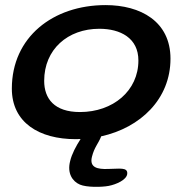

<svg xmlns="http://www.w3.org/2000/svg" viewBox="-20 -524 710 754"><path d="M277 22.5C283.5 22.5 290 22.5 296.5 22C278.5 49.5 261.5 82 255.5 108.5C243 156.5 264.5 188.5 294 201C320 212 378 211.5 407 206C437.5 200 476 182.5 479.5 160C483.5 130.5 447 139.5 404 139.5C363.5 141 330.5 134.5 341 92C350.5 54 365.5 41 377 12.5V11.5C531.5 -22.5 649.5 -135 649.5 -293.5C649.5 -440 532 -504 394.5 -504C188 -504 26.5 -378 26.5 -176C26.5 -42.5 134 22.5 277 22.5ZM294 -84C193.5 -84 153.5 -136.5 153.5 -206.5C153.5 -330 246 -411 370 -411C452.5 -411 523.5 -375 523.5 -286.5C523.5 -167.5 424 -84 294 -84Z"/></svg>

Font: Gluten
Style: Italic
Weight: 400
Italic angle: -13°
Designer: Tyler Finck
Foundry: Etcetera Type Company
Version: Version 0.920